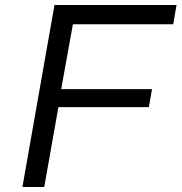

<svg xmlns="http://www.w3.org/2000/svg" viewBox="-20 -749 727 769"><path d="M69.8 0 198.2 -729H687L673.8 -651.9H272L225.1 -392.1H588.9L576.2 -319.8H213.9L157.2 0Z"/></svg>

Font: Hubot Sans
Style: Italic
Weight: 400
Italic angle: -10°
Designer: Deni Anggara
Foundry: GitHub
Version: Version 1.001;gftools[0.9.31]